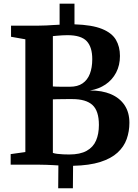

<svg xmlns="http://www.w3.org/2000/svg" viewBox="-20 -880 735 1026"><path d="M291 126 292 4Q276 3 260.8 2.2Q245.5 1.5 228 0.8Q210.5 0 188.5 0H37V-56.5L115.5 -67.5V-670L39 -683.5V-743H188Q209 -743 227.5 -744Q246 -745 263.8 -746.2Q281.5 -747.5 298.5 -748V-860.5H378V-750Q472 -747 525 -725.5Q578 -704 599.5 -667.2Q621 -630.5 621 -581Q621 -531 600.5 -492Q580 -453 543.8 -428.5Q507.5 -404 460.5 -396.5Q525 -397 572.5 -376.8Q620 -356.5 645.8 -317.8Q671.5 -279 671.5 -224Q671.5 -178 657 -137Q642.5 -96 608.2 -64.5Q574 -33 516 -14.5Q458 4 370.5 6L369.5 126ZM350 -54.5Q408 -54.5 443 -74Q478 -93.5 493.2 -128.8Q508.5 -164 508.5 -212.5Q508.5 -287.5 474 -319Q439.5 -350.5 366 -350.5Q354 -350.5 339.8 -350.5Q325.5 -350.5 310.5 -350.2Q295.5 -350 283.2 -349.8Q271 -349.5 262.5 -349V-63Q271.5 -59.5 286.5 -57.8Q301.5 -56 318.5 -55.2Q335.5 -54.5 350 -54.5ZM353.5 -416.5Q395 -416.5 421.2 -434.5Q447.5 -452.5 460.2 -485.5Q473 -518.5 473 -564Q473 -629 443 -660.5Q413 -692 340.5 -692Q328.5 -692 313 -691.2Q297.5 -690.5 283.8 -689Q270 -687.5 262.5 -687V-418Q271 -417.5 282.5 -417Q294 -416.5 307 -416.5Q320 -416.5 332.2 -416.5Q344.5 -416.5 353.5 -416.5Z"/></svg>

Font: Merriweather 28pt
Style: Bold
Weight: 700
Version: Version 2.100